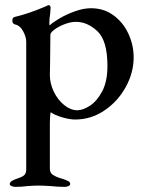

<svg xmlns="http://www.w3.org/2000/svg" viewBox="-20 -450 570 747"><path d="M18 266Q18 255 41 247Q63 240 72.5 233Q82 226 82 209V-288Q82 -306 70 -328.5Q58 -351 38 -355Q28 -358 28 -370Q28 -382 37 -384Q93 -397 162 -427Q164 -428 165.5 -429Q167 -430 170 -430Q173 -430 175 -426.5Q177 -423 177 -420L175 -395Q172 -377 172 -360Q172 -352 173 -351Q184 -362 211 -378Q238 -394 271.5 -406Q305 -418 334 -418Q384 -418 421.5 -390.5Q459 -363 479.5 -319Q500 -275 500 -227Q500 -167 469 -111Q438 -55 386 -20Q334 15 272 15Q251 15 222 6.5Q193 -2 178 -13Q176 -13 175 2.5Q174 18 174 27V206Q174 223 186 230.5Q198 238 212 242.5Q226 247 230 248Q241 252 247 255.5Q253 259 253 266Q253 271 246.5 274Q240 277 232 277Q203 277 178 274Q146 272 129 272Q111 272 87 274Q66 277 39 277Q32 277 25 274Q18 271 18 266ZM398 -193Q398 -292 359 -328.5Q320 -365 276 -365Q255 -365 231.5 -356Q208 -347 192 -335Q176 -323 176 -315L175 -213Q174 -189 174 -159Q174 -125 189.5 -93Q205 -61 230 -41Q255 -21 281 -21Q302 -21 329.5 -38.5Q357 -56 377.5 -94.5Q398 -133 398 -193Z"/></svg>

Font: EB Garamond Medium
Style: Regular
Weight: 500
Designer: Georg Duffner and Octavio Pardo
Foundry: Georg Duffner
Version: Version 1.000